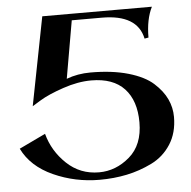

<svg xmlns="http://www.w3.org/2000/svg" viewBox="-52 -576 817 820"><g transform="rotate(-5 357.0 -166.5)"><path d="M682 -48Q682 20 650.5 69Q619 118 567 143.5Q515 169 459.5 180.5Q404 192 343 192Q238 192 145 150Q52 108 14 30L127 -24Q147 51 204.5 105.5Q262 160 343 160Q415 160 474 109.5Q533 59 533 -38Q533 -131 485 -182.5Q437 -234 343 -234Q286 -234 221.5 -212Q157 -190 121 -168L85 -146L159 -525H629Q603 -473 603 -395L586 -392Q564 -497 412 -497H283L240 -250Q288 -268 343 -268Q436 -268 505 -248Q574 -228 611 -194.5Q648 -161 665 -124.5Q682 -88 682 -48Z"/></g></svg>

Font: Uncial Antiqua
Style: Regular
Weight: 400
Designer: Astigmatic (AOETI)
Foundry: Astigmatic (AOETI)
Version: Version 1.000